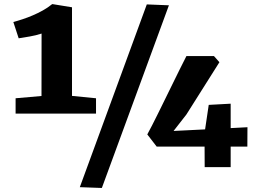

<svg xmlns="http://www.w3.org/2000/svg" viewBox="-20 -827 1262 949"><path d="M708 -162.6Q717.8 -179.7 731.4 -206.8Q745.1 -233.9 761.5 -266.8Q777.8 -299.8 795.9 -336.7Q814 -373.5 832.3 -410.9Q850.6 -448.2 868.2 -483.9Q885.7 -519.5 901.4 -549.8H1037.6L1064.5 -519.5L901.4 -261.2L837.9 -179.7L993.7 -187.5L1011.7 -308.6L1120.1 -314.5V-193.8L1203.1 -198.2L1202.6 -102.5H1120.1V-1H991.7L991.2 -102.5H754.4ZM57.1 -341.3 185.1 -352.5 185.5 -661.1Q157.7 -651.9 127.2 -646.7Q96.7 -641.6 72.3 -637.7L45.9 -718.3Q67.9 -724.1 92.3 -732.2Q116.7 -740.2 141.8 -751Q167 -761.7 191.7 -775.4Q216.3 -789.1 237.8 -806.6H240.2L335.9 -791V-353L454.6 -341.3V-265.6H57.1ZM374.5 98.1 705.6 -805.2 814.9 -800.8 483.4 102.1Z"/></svg>

Font: Merriweather UltraBold
Style: Regular
Weight: 900
Designer: Eben Sorkin ( sorkintype@gmail.com )
Foundry: Eben Sorkin
Version: Version 1.570; ttfautohint (v1.3) -l 8 -r 32 -G 0 -x 0 -H 60